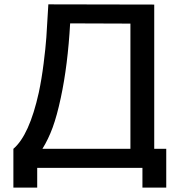

<svg xmlns="http://www.w3.org/2000/svg" viewBox="-20 -771 825 882"><path d="M688.5 -87.4H743.7V90.8H634.3V0H150.9V90.8H41.5V-87.4Q114.7 -149.9 158.2 -345.7Q171.4 -407.7 180.4 -479.5Q189.5 -551.3 192.9 -599.1Q196.3 -647 202.1 -751L688.5 -750ZM579.1 -87.4V-662.6L302.2 -663.6Q291.5 -471.7 259.3 -321.8Q241.7 -239.3 221.9 -185.3Q202.1 -131.3 174.8 -87.4Z"/></svg>

Font: Manrope3 Semibold
Style: Regular
Weight: 600
Width: 4
Designer: Mikhail Sharanda
Foundry: Mikhail Sharanda
Version: Version 3.000;PS 003.000;hotconv 1.0.88;makeotf.lib2.5.64775